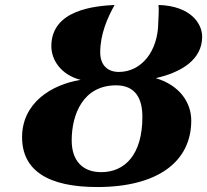

<svg xmlns="http://www.w3.org/2000/svg" viewBox="-20 -743 835 774"><path d="M372 11C614 11 751 -90 751 -257C751 -329 705 -399 608 -428C710 -451 795 -502 795 -595C795 -647 750 -719 619 -723C621 -709 619 -666 618 -652C617 -536 550 -453 459 -453C414 -453 384 -480 384 -532C384 -605 413 -671 442 -723C366 -719 187 -705 187 -557C187 -500 227 -441 305 -421C187 -402 69 -328 69 -190C69 -55 175 11 372 11ZM388 -49C315 -49 269 -93 269 -177C269 -282 315 -399 448 -399C528 -399 554 -343 554 -272C554 -119 483 -49 388 -49Z"/></svg>

Font: Noto Serif SemiCondensed Black
Style: Italic
Weight: 900
Width: 4
Italic angle: -12°
Designer: Monotype Design Team
Foundry: Monotype Imaging Inc.
Version: Version 2.014